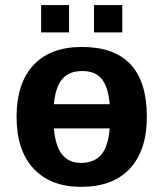

<svg xmlns="http://www.w3.org/2000/svg" viewBox="-20 -722 640 752"><path d="M555.2 -264.6Q555.2 -133.3 488.8 -61.8Q422.4 9.8 297.9 9.8Q177.7 9.8 111.3 -61.8Q44.9 -133.3 44.9 -264.6Q44.9 -395.5 110.8 -466.8Q176.8 -538.1 300.8 -538.1Q555.2 -538.1 555.2 -264.6ZM296.4 -84Q349.1 -84 376.5 -116Q403.8 -147.9 409.7 -219.2H190.9Q197.3 -148.9 223.6 -116.5Q250 -84 296.4 -84ZM302.7 -443.8Q250.5 -443.8 223.9 -412.6Q197.3 -381.3 190.9 -314H409.7Q403.8 -381.8 378.4 -412.8Q353 -443.8 302.7 -443.8ZM348.1 -595.2V-702.1H459V-595.2ZM141.1 -595.2V-702.1H250.5V-595.2Z"/></svg>

Font: Cousine
Style: Bold
Weight: 700
Monospace: yes
Designer: Steve Matteson
Foundry: Ascender Corporation
Version: Version 1.20